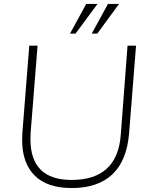

<svg xmlns="http://www.w3.org/2000/svg" viewBox="-20 -943 762 971"><path d="M92 -235Q92 -257 93 -269L128 -712H170L135 -273Q134 -261 134 -239Q134 -33 342 -33Q575 -33 591 -264L625 -712H668L633 -271Q622 -131 548.5 -61.5Q475 8 343 8Q219 8 155.5 -55Q92 -118 92 -235ZM416 -923H473L362 -773H334ZM526 -923H582L472 -773H444Z"/></svg>

Font: Muli ExtraLight
Style: Italic
Weight: 275
Italic angle: -4.541°
Designer: Vernon Adams
Foundry: Vernon Adams
Version: Version 2.001